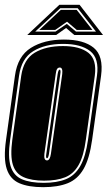

<svg xmlns="http://www.w3.org/2000/svg" viewBox="-27 -765 447 796"><path d="M152 11Q91 11 53 -5.5Q15 -22 1 -64.5Q-13 -107 -2 -185L35 -451Q46 -532 101 -566.5Q156 -601 238 -601Q320 -601 361.5 -567Q403 -533 392 -451L355 -186Q344 -107 319.5 -64.5Q295 -22 254 -5.5Q213 11 152 11ZM154 -7Q209 -7 246 -22Q283 -37 305.5 -76Q328 -115 338 -186L375 -451Q385 -523 347 -553Q309 -583 235 -583Q160 -583 111 -553Q62 -523 52 -451L15 -185Q5 -115 17 -76Q29 -37 63.5 -22Q98 -7 154 -7ZM156 -16Q104 -16 71 -30.5Q38 -45 26.5 -81.5Q15 -118 24 -185L61 -451Q71 -519 117 -546.5Q163 -574 234 -574Q304 -574 339.5 -546Q375 -518 366 -451L329 -186Q320 -118 299 -81Q278 -44 243 -30Q208 -16 156 -16ZM168 -100Q180 -100 184 -127L231 -458Q234 -485 221 -485Q214 -485 210 -479.5Q206 -474 204 -458L157 -127Q154 -100 168 -100ZM168 -109Q162 -109 165 -127L212 -458Q214 -469 216 -472.5Q218 -476 220 -476Q226 -476 223 -458L176 -127Q173 -109 168 -109ZM86 -620 219 -745H303L400 -620H281L247 -649L206 -620ZM119 -634H203L250 -666L288 -634H371L295 -731H223ZM136 -641 225 -724H291L356 -641H291L251 -675L202 -641Z"/></svg>

Font: Alumni Sans Collegiate One SC
Style: Italic
Weight: 400
Italic angle: -8°
Designer: Robert E. Leuschke
Foundry: Robert E. Leuschke
Version: Version 1.100